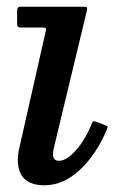

<svg xmlns="http://www.w3.org/2000/svg" viewBox="-20 -540 371 572"><path d="M239 -509 140 -97.5Q138 -89.5 138 -79.5Q138 -61 155.5 -61Q179 -61 207 -93.2Q235 -125.5 253 -171Q255.5 -177.5 257.8 -178.5Q260 -179.5 267 -177L292.5 -167.5Q299.5 -164.5 300.2 -162.2Q301 -160 298 -153.5Q267.5 -80.5 218.2 -34.2Q169 12 112.5 12Q33 12 33 -65Q33 -70 34 -78.5Q35 -87 36 -92.5L116.5 -448Q118 -453.5 116.5 -455.8Q115 -458 106.5 -458H42Q31 -458 31 -467.5V-507Q31 -520 41 -520H228Q237 -520 238.8 -518.2Q240.5 -516.5 239 -509Z"/></svg>

Font: Besley* Medium
Style: Italic
Weight: 500
Italic angle: -13°
Designer: Owen Earl
Foundry: indestructible type*
Version: Version 3.000; ttfautohint (v1.8.3)